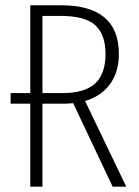

<svg xmlns="http://www.w3.org/2000/svg" viewBox="-20 -704 524 724"><path d="M456.1 0H404.8L255.9 -314.9Q233.4 -313 221.2 -313H140.1V0H94.2V-313H20V-353H94.2V-684.1H210Q428.2 -684.1 428.2 -501Q428.2 -432.6 395 -387Q361.8 -341.3 300.8 -323.2ZM215.8 -353Q298.8 -353 338.4 -388.9Q377.9 -424.8 377.9 -501Q377.9 -573.2 339.6 -608.6Q301.3 -644 208 -644H140.1V-353Z"/></svg>

Font: Fira Sans Compressed ExtraLight
Style: Regular
Weight: 250
Width: 1
Designer: Carrois Corporate & Edenspiekermann AG
Foundry: Carrois Corporate GbR & Edenspiekermann AG
Version: Version 4.203;PS 004.203;hotconv 1.0.88;makeotf.lib2.5.64775